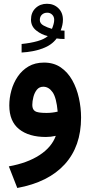

<svg xmlns="http://www.w3.org/2000/svg" viewBox="-20 -712 470 998"><path d="M315.4 -509.3Q293 -509.3 274.4 -512.2Q249 -477.5 201.2 -460Q153.3 -442.4 92.3 -439V-483.4Q137.7 -487.8 174.1 -498Q210.4 -508.3 228.5 -524.4Q195.8 -531.7 168.5 -553.5Q141.1 -575.2 141.1 -609.9Q141.1 -647 164.8 -669.7Q188.5 -692.4 224.1 -692.4Q259.8 -692.4 283.4 -669.4Q307.1 -646.5 307.1 -609.4Q307.1 -583 295.4 -553.7Q305.7 -552.7 315.4 -552.7ZM250 -562Q254.9 -573.7 258.3 -585.9Q261.7 -598.1 261.7 -608.9Q261.7 -625.5 251.2 -635.7Q240.7 -646 226.1 -646Q208.5 -646 197.8 -635.7Q187 -625.5 187 -607.9Q187 -589.8 206.8 -579.1Q226.6 -568.4 250 -562ZM270 -5.9Q243.7 0 218.8 0Q129.9 0 79.1 -40.8Q28.3 -81.5 28.3 -164.1Q28.3 -202.6 39.1 -241.7Q49.8 -280.8 72 -313.7Q94.2 -346.7 128.2 -366.7Q162.1 -386.7 209 -386.7Q259.3 -386.7 295.7 -361.8Q332 -336.9 355.5 -295.2Q378.9 -253.4 390.1 -202.6Q401.4 -151.9 401.4 -100.6Q401.4 48.8 316.4 142.1Q231.4 235.4 69.8 265.1L25.9 152.8Q122.6 135.3 185.5 94.2Q248.5 53.2 270 -5.9ZM279.8 -131.8Q273.4 -204.1 253.4 -232.7Q233.4 -261.2 205.1 -261.2Q184.1 -261.2 171.6 -245.6Q159.2 -230 153.6 -207.8Q147.9 -185.5 147.9 -166.5Q147.9 -144 161.6 -134.5Q175.3 -125 221.2 -125Q251.5 -125 279.8 -131.8Z"/></svg>

Font: Vazir UI
Style: Bold-UI
Weight: 700
Designer: Saber Rastikerdar
Foundry: Saber Rastikerdar
Version: Version 30.1.0